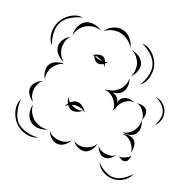

<svg xmlns="http://www.w3.org/2000/svg" viewBox="-180 -889 1155 1163"><g transform="rotate(20 398.0 -307.5)"><path d="M309 -693Q325 -719 356.5 -733.5Q388 -748 417 -741Q447 -735 470 -709Q493 -683 497 -653Q483 -680 459.5 -696.5Q436 -713 412 -718Q389 -723 361 -717.5Q333 -712 309 -693ZM46 -504Q19 -533 17 -576Q15 -619 34 -654Q53 -689 89.5 -711.5Q126 -734 166 -728Q127 -720 92.5 -699Q58 -678 43 -649Q28 -621 29.5 -581Q31 -541 46 -504ZM143 -607Q138 -634 150.5 -662.5Q163 -691 186 -705Q210 -718 241 -713.5Q272 -709 293 -691Q267 -701 242 -697.5Q217 -694 198 -684Q179 -673 163.5 -653.5Q148 -634 143 -607ZM554 -704Q594 -702 625 -673.5Q656 -645 668 -607Q679 -569 669 -528Q659 -487 628 -464Q649 -497 658.5 -535.5Q668 -574 658 -604Q649 -635 620 -661.5Q591 -688 554 -704ZM510 -643Q534 -642 558 -626.5Q582 -611 590 -587Q598 -564 588 -537Q578 -510 559 -495Q571 -516 572 -538.5Q573 -561 567 -580Q561 -598 547 -616Q533 -634 510 -643ZM147 -437Q123 -443 103.5 -464.5Q84 -486 82 -510Q80 -535 96 -559Q112 -583 135 -593Q117 -576 111 -554Q105 -532 106 -512Q108 -492 117.5 -471.5Q127 -451 147 -437ZM297 -532Q301 -536 306 -539Q304 -543 303 -547Q306 -543 308 -540Q320 -548 335 -550.5Q350 -553 361 -548Q375 -541 383 -521Q392 -524 399 -530Q394 -521 385 -513Q389 -500 388 -488Q385 -499 378 -507Q359 -495 344 -498Q332 -500 322 -511Q312 -522 307 -535Q302 -534 297 -532ZM348 -521Q357 -520 363 -520Q358 -523 351 -526Q342 -530 332.5 -533.5Q323 -537 313 -536Q320 -529 329.5 -526Q339 -523 348 -521ZM436 -362Q447 -366 459 -367Q454 -368 450 -370Q474 -368 493.5 -378Q513 -388 526 -402Q539 -415 548 -435.5Q557 -456 554 -479Q565 -458 562.5 -430Q560 -402 543 -385Q534 -375 519.5 -369.5Q505 -364 490 -363Q510 -357 522 -344Q532 -333 535 -316Q540 -336 552 -347Q567 -360 591 -360.5Q615 -361 633 -351Q613 -354 596.5 -346.5Q580 -339 568 -329Q556 -318 546.5 -302.5Q537 -287 538 -267Q536 -272 535 -278Q532 -266 527 -256Q530 -278 522.5 -296.5Q515 -315 504 -328Q492 -342 475 -352Q458 -362 436 -362ZM744 -426Q771 -425 793 -406Q815 -387 823 -362Q831 -336 823.5 -308Q816 -280 795 -264Q809 -286 814.5 -312Q820 -338 813 -359Q807 -379 788 -397.5Q769 -416 744 -426ZM77 -298Q63 -316 59.5 -343.5Q56 -371 69 -391Q81 -410 107 -419Q133 -428 156 -424Q133 -420 116 -407Q99 -394 89 -378Q79 -362 74.5 -341Q70 -320 77 -298ZM649 -351Q664 -356 684.5 -351.5Q705 -347 714 -334Q724 -321 721.5 -300.5Q719 -280 710 -267Q714 -283 708 -296.5Q702 -310 695 -320Q687 -331 676 -340.5Q665 -350 649 -351ZM56 -145Q36 -155 21.5 -176.5Q7 -198 9 -220Q11 -241 29.5 -259.5Q48 -278 69 -284Q51 -271 43 -253Q35 -235 33 -217Q31 -200 36 -180.5Q41 -161 56 -145ZM710 -267Q721 -248 722 -222.5Q723 -197 709 -179Q696 -162 671 -156.5Q646 -151 625 -158Q647 -159 663.5 -169.5Q680 -180 690 -194Q701 -208 707.5 -226.5Q714 -245 710 -267ZM244 -183Q248 -196 257 -208Q247 -227 248 -247Q253 -231 267 -218Q285 -236 305 -237Q325 -238 344 -223Q363 -208 371 -190Q366 -195 359 -200Q346 -186 324.5 -179Q303 -172 286 -179Q272 -185 262 -200Q251 -193 244 -183ZM295 -201Q309 -195 326 -193.5Q343 -192 359 -200Q347 -208 333 -210.5Q319 -213 306 -213Q293 -212 281 -208Q287 -204 295 -201ZM630 -146Q648 -154 671.5 -152Q695 -150 708 -136Q721 -122 722.5 -98.5Q724 -75 715 -58Q717 -77 709 -92.5Q701 -108 691 -119Q680 -131 665 -139.5Q650 -148 630 -146ZM159 48Q122 64 80.5 53Q39 42 11 13Q-17 -17 -27 -59Q-37 -101 -19 -137Q-23 -97 -13.5 -57.5Q-4 -18 18 6Q41 29 80 40Q119 51 159 48ZM196 -19Q172 -5 140.5 -6Q109 -7 87 -25Q66 -42 59 -73Q52 -104 61 -130Q61 -102 73.5 -79.5Q86 -57 103 -43Q120 -29 144.5 -21.5Q169 -14 196 -19ZM726 -47Q727 -34 721.5 -18.5Q716 -3 704 2Q693 7 678 0.5Q663 -6 654 -15Q665 -9 675.5 -12.5Q686 -16 695 -20Q704 -24 713.5 -29.5Q723 -35 726 -47ZM509 -41Q506 -19 490 2.5Q474 24 453 29Q431 34 407 22.5Q383 11 371 -8Q389 5 409.5 7.5Q430 10 447 5Q464 1 481.5 -10Q499 -21 509 -41ZM638 -15Q629 2 610 14.5Q591 27 573 24Q554 22 539 4.5Q524 -13 520 -31Q530 -15 545.5 -8Q561 -1 576 1Q591 3 607.5 0.5Q624 -2 638 -15ZM355 -6Q346 14 324 30Q302 46 280 44Q257 43 237.5 25Q218 7 211 -15Q225 3 244 11Q263 19 281 20Q299 22 319 16Q339 10 355 -6ZM778 55Q766 88 735 108Q704 128 669 128Q635 129 603 110.5Q571 92 558 60Q581 86 611.5 102.5Q642 119 669 118Q697 118 726.5 100Q756 82 778 55Z"/></g></svg>

Font: Rubik Puddles
Style: Regular
Weight: 400
Designer: Hubert and Fischer, NaN
Foundry: Hubert and Fischer, NaN
Version: Version 2.200